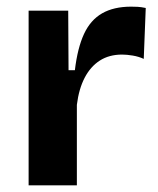

<svg xmlns="http://www.w3.org/2000/svg" viewBox="-20 -557 474 577"><path d="M66 0V-254V-525H185L186 -346H205Q213 -413 232.5 -455Q252 -497 287 -517Q322 -537 374 -537Q383 -537 393.5 -536.5Q404 -536 418 -533L412 -380Q397 -387 379 -390Q361 -393 347 -393Q308 -393 280 -375Q252 -357 234.5 -323.5Q217 -290 211 -242V0Z"/></svg>

Font: Bricolage Grotesque 96pt ExtraBold
Style: Bold
Weight: 700
Version: Version 1.001;gftools[0.9.33.dev8+g029e19f]